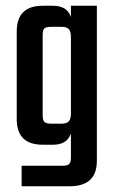

<svg xmlns="http://www.w3.org/2000/svg" viewBox="-20 -508 400 666"><path d="M226 -488H316V50Q316 138 222 138H55V67H196Q214 67 220 61Q226 55 226 38V-45Q213 -6 164 -6H128Q38 -6 38 -95V-399Q38 -488 128 -488H164Q213 -488 226 -449ZM158 -79H193Q211 -79 218.5 -87Q226 -95 226 -114V-380Q226 -399 218.5 -407Q211 -415 193 -415H158Q140 -415 134 -409.5Q128 -404 128 -386V-108Q128 -91 134 -85Q140 -79 158 -79Z"/></svg>

Font: Teko Regular
Style: Regular
Weight: 400
Designer: Manushi Parikh, Jonny Pinhorn
Foundry: Indian Type Foundry
Version: Version 1.105;PS 1.0;hotconv 1.0.78;makeotf.lib2.5.61930; tt